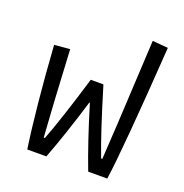

<svg xmlns="http://www.w3.org/2000/svg" viewBox="-126 -813 889 927"><g transform="rotate(20 318.5 -350.0)"><path d="M62 -519 142 -526Q158 -215 168 -81H174Q217 -192 286 -421H351Q420 -192 463 -81H469Q477 -194 497 -587L503 -700L583 -693Q547 -159 524 0H426Q375 -133 320 -315H317Q262 -133 211 0H113Q83 -206 62 -519Z"/></g></svg>

Font: Athiti Medium
Style: Regular
Weight: 500
Designer: CadsonDemak Team
Foundry: CadsonDemak
Version: Version 1.033